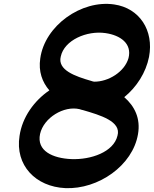

<svg xmlns="http://www.w3.org/2000/svg" viewBox="-20 -897 795 992"><path d="M693 -204C707 -285 676 -348 622 -395C686 -447 734 -522 750 -603C776 -740 701 -855 570 -874C400 -899 211 -764 188 -595C178 -528 198 -473 235 -430C157 -377 95 -292 81 -195C57 -43 164 68 318 75C488 82 666 -42 693 -204ZM294 -605C312 -690 429 -740 525 -726C602 -715 663 -672 644 -597C624 -526 540 -474 466 -475C461 -476 456 -477 451 -479C368 -503 276 -535 294 -605ZM349 -75C253 -79 168 -117 187 -205C206 -289 310 -352 391 -333C397 -331 403 -329 409 -328C498 -302 608 -270 587 -196C567 -111 449 -71 349 -75Z"/></svg>

Font: Nupuram Black Oblique
Style: Regular
Weight: 900
Designer: Santhosh Thottingal (santhosh.thottingal@gmail.com)
Foundry: SMC
Version: Version 1.000